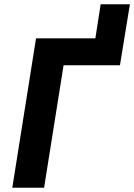

<svg xmlns="http://www.w3.org/2000/svg" viewBox="-20 -886 633 906"><path d="M38 0 150 -705H430L455 -866H593L546 -578H280L188 0Z"/></svg>

Font: Nunito Sans 7pt Condensed ExtraBold
Style: Italic
Weight: 800
Width: 3
Italic angle: -9°
Designer: Vernon Adams
Foundry: Vernon Adams
Version: Version 3.101;gftools[0.9.27]